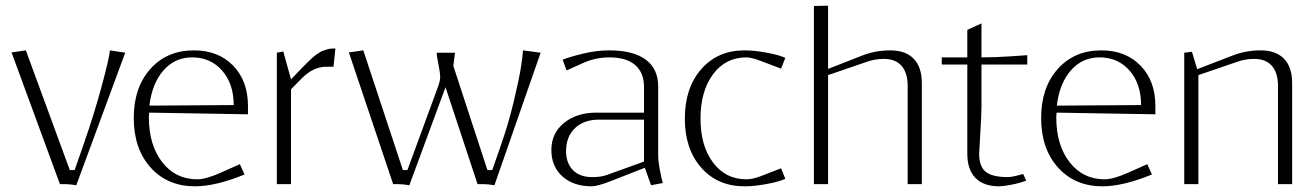

<svg xmlns="http://www.w3.org/2000/svg" viewBox="-20 -654 4671 682"><path d="M21 -467.8 71.8 -475.1 228 -49.8H245.1L276.9 -141.1Q314.9 -249.5 342.5 -352.5Q370.1 -455.6 370.1 -475.1L424.8 -466.8L251 3.9Q227.1 0 210.9 0H192.9Z M509.8 -253.9Q509.8 -251.5 509.3 -246.1Q508.8 -240.7 508.8 -237.8Q508.8 -138.7 556.2 -77.9Q603.5 -17.1 680.7 -17.1Q710.9 -17.1 762.7 -40L832 -70.8L848.6 -34.2Q746.1 7.8 672.9 7.8Q575.2 7.8 515.1 -58.8Q455.1 -125.5 455.1 -234.9Q455.1 -342.8 513.9 -408.9Q572.8 -475.1 668.9 -475.1Q755.4 -475.1 808.1 -420.9Q860.8 -366.7 860.8 -277.8V-248ZM510.7 -278.8 810.1 -280.8Q810.1 -356.4 769 -403.3Q728 -450.2 662.1 -450.2Q601.1 -450.2 560.5 -403.8Q520 -357.4 510.7 -278.8Z M1164.6 -417H1138.7Q1093.3 -417 1052.2 -376L1013.7 -336.9V0H963.4V-466.8L986.3 -471.2L1013.7 -372.1L1047.4 -407.2Q1050.8 -410.6 1061.3 -421.4Q1071.8 -432.1 1075 -435.1Q1078.1 -438 1086.9 -446.3Q1095.7 -454.6 1099.6 -457Q1103.5 -459.5 1111.6 -465.3Q1119.6 -471.2 1125 -472.9Q1130.4 -474.6 1138.4 -477.5Q1146.5 -480.5 1154.3 -481.2Q1162.1 -481.9 1171.4 -481.9Z M1219.2 -467.8 1270.5 -475.1 1411.1 -49.8H1427.2L1538.1 -352.1Q1543.5 -368.2 1543.5 -379.9Q1543.5 -395.5 1537.4 -425.3Q1531.2 -455.1 1531.2 -466.8H1596.2L1590.3 -419.9L1711.4 -49.8H1728.5L1760.3 -141.1Q1785.6 -213.4 1804.7 -292.7Q1823.7 -372.1 1830.6 -416.3Q1837.4 -460.4 1837.4 -475.1L1900.4 -466.8L1736.3 3.9Q1712.4 0 1696.3 0H1676.3L1562.5 -344.2L1434.1 3.9Q1409.2 0 1393.1 0H1376.5Z M2144.5 -475.1Q2229 -475.1 2273.4 -442.4Q2317.9 -409.7 2317.9 -347.2V-104Q2317.9 -82 2324.2 -48.6Q2330.6 -15.1 2334.5 -3.9L2292.5 3.9L2270.5 -58.1L2150.9 -11.2Q2102.1 7.8 2081.5 7.8Q2017.1 7.8 1977.8 -27.3Q1938.5 -62.5 1938.5 -121.1Q1938.5 -180.7 1983.4 -217.3Q2028.3 -253.9 2098.6 -253.9H2267.6V-345.2Q2267.6 -396 2236.1 -423.1Q2204.6 -450.2 2144.5 -450.2Q2095.2 -450.2 2048.8 -429.2L1992.7 -403.8L1978.5 -441.9Q2000.5 -451.2 2049.3 -463.1Q2098.1 -475.1 2144.5 -475.1ZM2267.6 -229H2107.9Q2053.2 -229 2022 -198.5Q1990.7 -168 1990.7 -117.2Q1990.7 -75.2 2014.9 -50Q2039.1 -24.9 2083.5 -24.9Q2114.7 -24.9 2134.8 -32.2L2267.6 -80.1Z M2769.5 -448.2 2754.4 -410.2 2681.2 -438Q2648.4 -450.2 2631.3 -450.2Q2557.6 -450.2 2512.9 -390.4Q2468.3 -330.6 2468.3 -232.9Q2468.3 -135.7 2512.9 -76.4Q2557.6 -17.1 2631.3 -17.1Q2652.3 -17.1 2681.2 -27.8L2754.4 -56.2L2769.5 -19Q2749 -8.8 2704.1 -0.5Q2659.2 7.8 2624.5 7.8Q2529.3 7.8 2470.9 -58.3Q2412.6 -124.5 2412.6 -232.9Q2412.6 -341.8 2470.9 -408.4Q2529.3 -475.1 2624.5 -475.1Q2659.2 -475.1 2704.1 -466.8Q2749 -458.5 2769.5 -448.2Z M2921.4 -387.2V0H2871.1V-632.8L2921.4 -633.8V-409.2L3041 -456.1Q3089.4 -475.1 3142.1 -475.1Q3196.8 -475.1 3225.6 -445.3Q3254.4 -415.5 3254.4 -358.9V0H3204.1V-349.1Q3204.1 -395.5 3182.4 -420.2Q3160.6 -444.8 3119.1 -444.8Q3089.4 -444.8 3061 -435.1Z M3416 -424.8H3325.2V-450.2H3416V-547.9L3466.3 -570.8V-450.2Q3517.1 -450.2 3572.8 -454.1Q3628.4 -458 3628.9 -458V-424.8H3466.3V-274.9Q3466.3 -250 3462.2 -181.6Q3458 -113.3 3458 -107.9Q3458 -63 3481.2 -43.9Q3504.4 -24.9 3560.1 -24.9Q3576.2 -24.9 3614.3 -36.1L3625 -12.2Q3599.6 -2.9 3571 2.4Q3542.5 7.8 3529.3 7.8Q3474.1 7.8 3445.1 -21.7Q3416 -51.3 3416 -107.9Z M3732.9 -253.9Q3732.9 -251.5 3732.4 -246.1Q3731.9 -240.7 3731.9 -237.8Q3731.9 -138.7 3779.3 -77.9Q3826.7 -17.1 3903.8 -17.1Q3934.1 -17.1 3985.8 -40L4055.2 -70.8L4071.8 -34.2Q3969.2 7.8 3896 7.8Q3798.3 7.8 3738.3 -58.8Q3678.2 -125.5 3678.2 -234.9Q3678.2 -342.8 3737.1 -408.9Q3795.9 -475.1 3892.1 -475.1Q3978.5 -475.1 4031.2 -420.9Q4084 -366.7 4084 -277.8V-248ZM3733.9 -278.8 4033.2 -280.8Q4033.2 -356.4 3992.2 -403.3Q3951.2 -450.2 3885.3 -450.2Q3824.2 -450.2 3783.7 -403.8Q3743.2 -357.4 3733.9 -278.8Z M4236.8 -387.2V0H4186.5V-466.8L4213.9 -470.2L4232.4 -408.2L4356.4 -456.1Q4404.8 -475.1 4457.5 -475.1Q4512.2 -475.1 4541 -445.3Q4569.8 -415.5 4569.8 -358.9V0H4519.5V-349.1Q4519.5 -395.5 4497.8 -420.2Q4476.1 -444.8 4434.6 -444.8Q4404.8 -444.8 4376.5 -435.1Z"/></svg>

Font: Resagokr
Style: Light
Weight: 300
Designer: gluk
Foundry: gluk
Version: Version 0.95